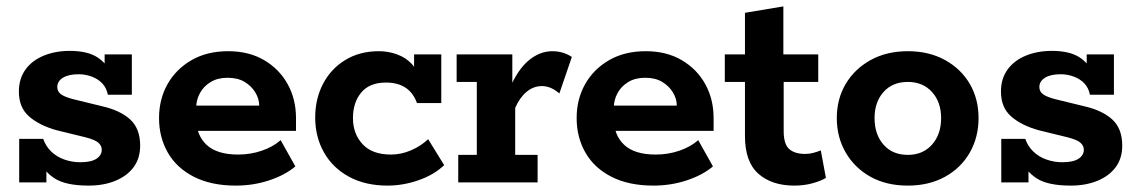

<svg xmlns="http://www.w3.org/2000/svg" viewBox="-20 -570 3556 600"><path d="M257 10Q185 10 150 -13Q115 -36 103 -72L125 -80V0H40V-136H115Q123 -113 140 -96.5Q157 -80 181 -71.5Q205 -63 231 -63Q265 -63 281.5 -74Q298 -85 298 -102Q298 -114 288 -123.5Q278 -133 247 -141L157 -163Q103 -178 71 -206Q39 -234 39 -284Q39 -324 59.5 -352.5Q80 -381 116.5 -396Q153 -411 198 -411Q255 -411 286.5 -389.5Q318 -368 328 -334L307 -333V-400H392V-274H317Q313 -295 300 -309Q287 -323 267 -330.5Q247 -338 226 -338Q194 -338 176.5 -327Q159 -316 159 -298Q159 -284 170.5 -275.5Q182 -267 209 -260L299 -238Q356 -225 387 -196.5Q418 -168 418 -115Q418 -75 397.5 -47.5Q377 -20 340.5 -5Q304 10 257 10Z M717 10Q640 10 586 -17.5Q532 -45 504.5 -93Q477 -141 477 -201Q477 -260 503.5 -307Q530 -354 578.5 -382Q627 -410 693 -410Q758 -410 805.5 -382Q853 -354 879 -307Q905 -260 905 -201V-161H542V-240H790Q790 -261 778 -281Q766 -301 744.5 -314Q723 -327 691 -327Q660 -327 638 -313.5Q616 -300 604.5 -278.5Q593 -257 593 -232V-201Q593 -148 625.5 -117.5Q658 -87 724 -87Q763 -87 798 -99Q833 -111 857 -132L903 -50Q871 -23 821.5 -6.5Q772 10 717 10Z M1191 10Q1122 10 1071 -17.5Q1020 -45 992.5 -93.5Q965 -142 965 -203Q965 -261 989.5 -308Q1014 -355 1059 -382.5Q1104 -410 1164 -410Q1194 -410 1221 -400Q1248 -390 1266 -371Q1284 -352 1286 -327L1274 -326V-400H1359V-248H1283Q1260 -312 1186 -312Q1135 -312 1109 -281Q1083 -250 1083 -201Q1083 -152 1113 -119.5Q1143 -87 1202 -87Q1234 -87 1265 -100.5Q1296 -114 1318 -135L1368 -54Q1337 -24 1288.5 -7Q1240 10 1191 10Z M1412 0V-86H1470V-314H1407V-400H1581V-280L1572 -292Q1598 -353 1632.5 -381.5Q1667 -410 1706 -410Q1740 -410 1767 -392L1728 -278Q1714 -290 1700.5 -295.5Q1687 -301 1674 -301Q1647 -301 1625.5 -283Q1604 -265 1590 -233V-86H1660V0Z M2022 10Q1945 10 1891 -17.5Q1837 -45 1809.5 -93Q1782 -141 1782 -201Q1782 -260 1808.5 -307Q1835 -354 1883.5 -382Q1932 -410 1998 -410Q2063 -410 2110.5 -382Q2158 -354 2184 -307Q2210 -260 2210 -201V-161H1847V-240H2095Q2095 -261 2083 -281Q2071 -301 2049.5 -314Q2028 -327 1996 -327Q1965 -327 1943 -313.5Q1921 -300 1909.5 -278.5Q1898 -257 1898 -232V-201Q1898 -148 1930.5 -117.5Q1963 -87 2029 -87Q2068 -87 2103 -99Q2138 -111 2162 -132L2208 -50Q2176 -23 2126.5 -6.5Q2077 10 2022 10Z M2462 10Q2392 10 2350 -27Q2308 -64 2308 -145V-314H2245V-400H2308V-530L2428 -550V-400H2537V-314H2429V-161Q2429 -119 2446.5 -104Q2464 -89 2496 -89Q2510 -89 2522.5 -92.5Q2535 -96 2545 -100L2561 -14Q2544 -4 2518 3Q2492 10 2462 10Z M2817 10Q2750 10 2700.5 -17.5Q2651 -45 2623 -93Q2595 -141 2595 -201Q2595 -261 2623 -308Q2651 -355 2701 -382.5Q2751 -410 2817 -410Q2883 -410 2933 -382.5Q2983 -355 3010.5 -308Q3038 -261 3038 -201Q3038 -141 3010.5 -93Q2983 -45 2933 -17.5Q2883 10 2817 10ZM2817 -86Q2864 -86 2892.5 -118Q2921 -150 2921 -201Q2921 -251 2892.5 -282.5Q2864 -314 2817 -314Q2769 -314 2741 -282.5Q2713 -251 2713 -201Q2713 -150 2741 -118Q2769 -86 2817 -86Z M3326 10Q3254 10 3219 -13Q3184 -36 3172 -72L3194 -80V0H3109V-136H3184Q3192 -113 3209 -96.5Q3226 -80 3250 -71.5Q3274 -63 3300 -63Q3334 -63 3350.5 -74Q3367 -85 3367 -102Q3367 -114 3357 -123.5Q3347 -133 3316 -141L3226 -163Q3172 -178 3140 -206Q3108 -234 3108 -284Q3108 -324 3128.5 -352.5Q3149 -381 3185.5 -396Q3222 -411 3267 -411Q3324 -411 3355.5 -389.5Q3387 -368 3397 -334L3376 -333V-400H3461V-274H3386Q3382 -295 3369 -309Q3356 -323 3336 -330.5Q3316 -338 3295 -338Q3263 -338 3245.5 -327Q3228 -316 3228 -298Q3228 -284 3239.5 -275.5Q3251 -267 3278 -260L3368 -238Q3425 -225 3456 -196.5Q3487 -168 3487 -115Q3487 -75 3466.5 -47.5Q3446 -20 3409.5 -5Q3373 10 3326 10Z"/></svg>

Font: Rokkitt SemiBold
Style: Bold
Weight: 700
Version: Version 3.103